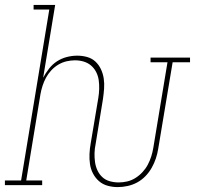

<svg xmlns="http://www.w3.org/2000/svg" viewBox="-33 -755 803 783"><path d="M447 8Q426 8 406 2.5Q386 -3 371 -16Q356 -29 346.5 -47Q337 -65 334 -85.5Q331 -106 332 -127.5Q333 -149 337 -171L368 -356Q371 -374 371.5 -392.5Q372 -411 369.5 -428.5Q367 -446 359 -461.5Q351 -477 338 -488Q325 -499 308 -504Q291 -509 273 -509Q256 -509 238.5 -505Q221 -501 205 -491.5Q189 -482 176 -468Q163 -454 154.5 -438Q146 -422 140.5 -405Q135 -388 132 -371L74 -19H139V0H-13V-19H53L168 -716H104V-735H192L143 -438Q153 -457 167 -475Q181 -493 199.5 -505Q218 -517 239.5 -522.5Q261 -528 282 -528Q303 -528 322.5 -522.5Q342 -517 356 -504Q370 -491 378.5 -473Q387 -455 390 -435Q393 -415 391.5 -394Q390 -373 387 -352L357 -168Q353 -149 352.5 -130.5Q352 -112 354.5 -94Q357 -76 364.5 -60Q372 -44 384.5 -32.5Q397 -21 414.5 -16Q432 -11 451 -11Q468 -11 485.5 -15Q503 -19 519 -29Q535 -39 548 -53Q561 -67 569.5 -83Q578 -99 583.5 -116Q589 -133 592 -151L650 -501H581V-520H742V-501H671L612 -147Q609 -128 602.5 -108.5Q596 -89 585.5 -70.5Q575 -52 560 -36.5Q545 -21 526.5 -11Q508 -1 487.5 3.5Q467 8 447 8Z"/></svg>

Font: Iosevka Etoile Thin
Style: Italic
Weight: 100
Italic angle: -9°
Designer: Belleve Invis
Foundry: Belleve Invis
Version: Version 22.1.2; ttfautohint (v1.8.4)